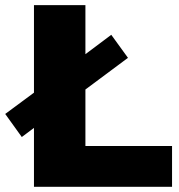

<svg xmlns="http://www.w3.org/2000/svg" viewBox="-44 -720 691 740"><path d="M86.9 0V-227.1L40 -191.9L-23.9 -280.8L86.9 -362.8V-700.2H285.2V-511.2L384.8 -585.9L449.2 -497.1L285.2 -375V-157.2H619.1V0Z"/></svg>

Font: Montserrat ExtraBold
Style: Regular
Weight: 800
Designer: Julieta Ulanovsky
Foundry: Julieta Ulanovsky
Version: Version 9.000